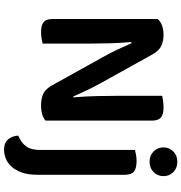

<svg xmlns="http://www.w3.org/2000/svg" viewBox="7 -732 920 975"><g transform="rotate(90 467.5 -245.0)"><path d="M144 7Q107 7 92 -6.5Q77 -20 77 -52V-585Q88 -599 109.5 -607Q131 -615 157 -615Q188 -615 212.5 -604Q237 -593 256 -560L400 -301Q420 -265 438.5 -226.5Q457 -188 471 -156L475 -157Q470 -216 468.5 -271.5Q467 -327 467 -381V-608Q475 -610 491.5 -612.5Q508 -615 525 -615Q562 -615 577.5 -601.5Q593 -588 593 -556V-16Q582 -5 561.5 1Q541 7 513 7Q483 7 458.5 -3.5Q434 -14 415 -47L271 -306Q251 -341 232.5 -380.5Q214 -420 200 -452L194 -451Q199 -396 200.5 -338Q202 -280 202 -228V-1Q194 1 178 4Q162 7 144 7ZM669 123Q687 115 700.5 105.5Q714 96 723.5 83Q733 70 737.5 52.5Q742 35 742 11V-470Q750 -472 765.5 -475Q781 -478 799 -478Q835 -478 851.5 -465Q868 -452 868 -419V26Q868 73 856.5 105Q845 137 826.5 157Q808 177 785.5 186Q763 195 741 195Q706 195 688.5 174.5Q671 154 669 123ZM729 -615Q729 -644 749.5 -664.5Q770 -685 802 -685Q834 -685 854.5 -664.5Q875 -644 875 -615Q875 -585 854.5 -564.5Q834 -544 802 -544Q770 -544 749.5 -564.5Q729 -585 729 -615Z"/></g></svg>

Font: Baloo Chettan 2 SemiBold
Style: Regular
Weight: 600
Designer: Maithili Shingre, Unnati Kotecha and Ek Type
Foundry: Ek Type
Version: Version 1.640;hotconv 1.0.111;makeotfexe 2.5.65597; ttfautoh